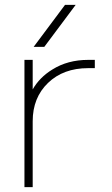

<svg xmlns="http://www.w3.org/2000/svg" viewBox="-20 -772 463 794"><path d="M163.1 -578.1H119.1L249 -752H293ZM115.2 -402.3Q143.6 -452.1 196.3 -484.4Q259.8 -524.4 344.7 -524.4H372.1V-490.2H344.7Q242.2 -490.2 178.7 -429.2Q115.2 -368.2 115.2 -270.5V2H81.1V-524.4H115.2Z"/></svg>

Font: Gen Shin Gothic ExtraLight
Style: Regular
Weight: 100
Designer: [Source Han Sans]
Ryoko NISHIZUKA  (kana & ideographs); Paul D. Hunt (Latin, Greek & Cyrillic); Wenlong ZHANG  (bopomofo
Version: Version 1.002.20150607